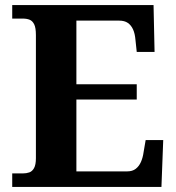

<svg xmlns="http://www.w3.org/2000/svg" viewBox="-20 -734 693 754"><path d="M28 0V-53H70Q83.7 -53 95.2 -57Q106.7 -61.1 113.8 -74Q121 -87 121 -113V-596Q121 -624.9 114.3 -638.4Q107.6 -652 96.3 -656.5Q85 -661 70 -661H28V-714H583L587 -530H517L512 -577Q510 -602 502.5 -618.5Q495 -635 482 -644Q469 -653 448 -653H280V-403H517V-343H280V-61H480Q500 -61 513 -71Q526 -81 533.5 -98Q541 -115 544 -137L552 -184H621L614 0Z"/></svg>

Font: Noto Serif Tamil
Style: Italic
Weight: 400
Italic angle: -12°
Designer: Indian Type Foundry, Tom Grace, and the Monotype Design Team
Foundry: Monotype Imaging Inc.
Version: Version 2.003